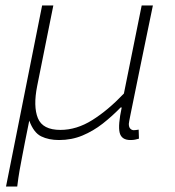

<svg xmlns="http://www.w3.org/2000/svg" viewBox="-20 -500 640 702"><path d="M2 182 134 -480H175L116 -186Q101 -111 118.5 -68Q136 -25 201 -25Q260 -25 317.5 -61Q375 -97 433 -158L498 -480H539Q529 -431 517 -373.5Q505 -316 493.5 -259.5Q482 -203 472.5 -156.5Q463 -110 457 -80.5Q451 -51 451 -47Q451 -35 456.5 -29.5Q462 -24 469 -24Q473 -24 476.5 -24.5Q480 -25 487 -26L488 7Q481 9 474 10.5Q467 12 457 12Q424 12 417.5 -15Q411 -42 425 -107H421Q390 -75 355.5 -48Q321 -21 281.5 -4.5Q242 12 196 12Q158 12 130.5 -1.5Q103 -15 87 -59Q78 -16 72 15.5Q66 47 61 72.5Q56 98 51.5 123.5Q47 149 43 182Z"/></svg>

Font: Source Code Pro ExtraLight Light
Style: Italic
Weight: 300
Italic angle: -11°
Monospace: yes
Version: Version 1.016;hotconv 1.0.116;makeotfexe 2.5.65601